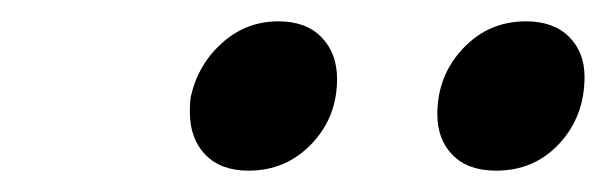

<svg xmlns="http://www.w3.org/2000/svg" viewBox="-20 -734 568 180"><path d="M158 -629Q158 -639 159 -644Q166 -674 188.5 -694Q211 -714 241 -714Q267 -714 281.5 -699Q296 -684 296 -660Q296 -624 272 -599Q248 -574 213 -574Q187 -574 172.5 -589Q158 -604 158 -629ZM390 -627Q390 -663 414 -688.5Q438 -714 473 -714Q499 -714 513.5 -699.5Q528 -685 528 -662Q528 -625 504.5 -599.5Q481 -574 445 -574Q419 -574 404.5 -588.5Q390 -603 390 -627Z"/></svg>

Font: Taviraj
Style: Bold Italic
Weight: 700
Italic angle: -12°
Designer: Katatrad Team
Foundry: CadsonDemak
Version: Version 1.001